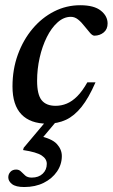

<svg xmlns="http://www.w3.org/2000/svg" viewBox="-20 -474 442 753"><path d="M75 259.5Q42 259.5 27.2 248Q12.5 236.5 12.5 221.5Q12.5 209 20.8 200Q29 191 43.5 191Q55 191 62.5 198.8Q70 206.5 79 214.5Q88 222.5 104.5 222.5Q131.5 222.5 147.5 207.2Q163.5 192 163.5 168.5Q163.5 149 143.5 135.8Q123.5 122.5 70.5 114.5L73 105.5L181 -23H222L114.5 105L129 58Q183 69 202.8 90.5Q222.5 112 222.5 138Q222.5 171 203.5 198.8Q184.5 226.5 151.5 243Q118.5 259.5 75 259.5ZM258 -408Q230 -408 205.8 -386.2Q181.5 -364.5 163.5 -328.2Q145.5 -292 135.5 -247.5Q125.5 -203 125.5 -157Q125.5 -103.5 143.2 -81.2Q161 -59 198 -59Q221 -59 242 -67.8Q263 -76.5 283 -96.5Q303 -116.5 322.5 -151H354.5Q328 -90 299.8 -54.8Q271.5 -19.5 238.8 -4.2Q206 11 165.5 11Q99 11 64 -25.5Q29 -62 29 -135Q29 -202 50 -259.8Q71 -317.5 107.5 -361Q144 -404.5 192 -429Q240 -453.5 294.5 -453.5Q349 -453.5 375.5 -432.2Q402 -411 402 -382Q402 -359.5 387 -347Q372 -334.5 350.5 -334Q343 -334 333.8 -344.2Q324.5 -354.5 312 -370.5Q299.5 -387 286.2 -397.5Q273 -408 258 -408Z"/></svg>

Font: Newsreader 16pt 16pt Medium
Style: Italic
Weight: 500
Italic angle: -17°
Version: Version 1.003